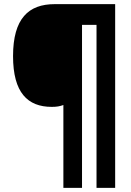

<svg xmlns="http://www.w3.org/2000/svg" viewBox="-20 -780 634 927"><path d="M536 127V-760H244C118 -760 43 -691 43 -509C43 -333 113 -264 230 -264C255 -264 269 -267 286 -273V127H376V-660H446V127Z"/></svg>

Font: Noto Sans Devanagari SemiCondensed Black
Style: Regular
Weight: 900
Width: 4
Designer: Jelle Bosma - Monotype Design Team
Foundry: Monotype Imaging Inc.
Version: Version 2.004